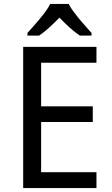

<svg xmlns="http://www.w3.org/2000/svg" viewBox="-20 -951 568 971"><path d="M467.8 0H97.2V-713.9H467.8V-633.8H188V-413.1H449.2V-334H188V-80.1H467.8ZM442.9 -771H383.8Q358.9 -787.6 332.5 -811.3Q306.2 -835 280.8 -861.8Q254.4 -835 228.5 -811.3Q202.6 -787.6 177.7 -771H118.7V-784.2Q131.3 -798.3 147.9 -816.9Q164.6 -835.4 180.9 -855.2Q197.3 -875 211.7 -894.8Q226.1 -914.6 233.9 -931.2H327.6Q335.4 -914.6 349.9 -894.8Q364.3 -875 380.6 -855.2Q397 -835.4 413.8 -816.9Q430.7 -798.3 442.9 -784.2Z"/></svg>

Font: Droid Sans
Style: Regular
Weight: 400
Version: Version 1.00 build 113